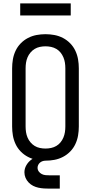

<svg xmlns="http://www.w3.org/2000/svg" viewBox="-20 -946 540 1140"><path d="M250 8Q277 8 303.5 3Q330 -2 354 -14.5Q378 -27 397 -46.5Q416 -66 427.5 -90.5Q439 -115 443.5 -141.5Q448 -168 448 -195V-540Q448 -567 443.5 -593.5Q439 -620 427.5 -644.5Q416 -669 397 -688.5Q378 -708 354 -720.5Q330 -733 303.5 -738Q277 -743 250 -743Q223 -743 196.5 -738Q170 -733 146 -720.5Q122 -708 103 -688.5Q84 -669 72.5 -644.5Q61 -620 56.5 -593.5Q52 -567 52 -540V-195Q52 -168 56.5 -141.5Q61 -115 72.5 -90.5Q84 -66 103 -46.5Q122 -27 146 -14.5Q170 -2 196.5 3Q223 8 250 8ZM250 -64Q233 -64 216.5 -67.5Q200 -71 186 -79.5Q172 -88 161 -101Q150 -114 143.5 -129.5Q137 -145 134.5 -161.5Q132 -178 132 -195V-540Q132 -557 134.5 -573.5Q137 -590 143.5 -605.5Q150 -621 161 -634Q172 -647 186 -655.5Q200 -664 216.5 -667.5Q233 -671 250 -671Q267 -671 283.5 -667.5Q300 -664 314.5 -655.5Q329 -647 339.5 -634Q350 -621 356.5 -605.5Q363 -590 365.5 -573.5Q368 -557 368 -540V-195Q368 -178 365.5 -161.5Q363 -145 356.5 -129.5Q350 -114 339.5 -101Q329 -88 314.5 -79.5Q300 -71 283.5 -67.5Q267 -64 250 -64ZM275 174H335V95H275Q263 95 251 94Q239 93 228 87.5Q217 82 210 72Q203 62 203 50Q203 41 207 33Q211 25 217.5 19.5Q224 14 232.5 11Q241 8 250 8V-23Q228 -23 206 -17Q184 -11 166 2Q148 15 136.5 35Q125 55 125 77Q125 94 131.5 109.5Q138 125 150 137.5Q162 150 177 157.5Q192 165 208.5 168.5Q225 172 241.5 173Q258 174 275 174ZM100 -854H400V-926H100Z"/></svg>

Font: Iosevka SS09
Style: Regular
Weight: 400
Monospace: yes
Designer: Belleve Invis
Foundry: Belleve Invis
Version: Version 5.2.1; ttfautohint (v1.8.3)